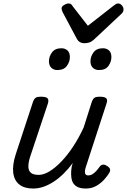

<svg xmlns="http://www.w3.org/2000/svg" viewBox="-20 -1074 734 1110"><path d="M172 16Q121 16 91.5 -7.5Q62 -31 56.5 -75.5Q51 -120 71 -182L170 -483Q177 -503 186.5 -509Q196 -515 215 -515Q247 -515 255 -505.5Q263 -496 257 -476L155 -170Q144 -137 144 -112.5Q144 -88 158 -75.5Q172 -63 204 -63Q233 -63 266.5 -83.5Q300 -104 335 -140.5Q370 -177 403 -227Q436 -277 464 -338L510 -483Q517 -503 526.5 -509Q536 -515 555 -515Q586 -515 594.5 -505.5Q603 -496 596 -476L477 -111Q472 -97 471 -85Q470 -73 474.5 -66.5Q479 -60 490 -60Q503 -60 514.5 -67Q526 -74 536.5 -85.5Q547 -97 556 -110Q563 -120 574 -122Q585 -124 600 -114Q615 -104 616.5 -94.5Q618 -85 612 -75Q602 -58 583 -36.5Q564 -15 537 0.5Q510 16 476 16Q442 16 423 4Q404 -8 397.5 -27Q391 -46 391 -68.5Q391 -91 395 -113L401 -132Q375 -97 347 -69.5Q319 -42 289.5 -23Q260 -4 230.5 6Q201 16 172 16ZM311 -669Q291 -669 277 -682Q263 -695 263 -720Q263 -747 280.5 -771Q298 -795 335 -795Q356 -795 370 -782.5Q384 -770 384 -744Q384 -717 366.5 -693Q349 -669 311 -669ZM552 -669Q531 -669 517 -682Q503 -695 503 -720Q503 -747 520.5 -771Q538 -795 575 -795Q596 -795 610 -782.5Q624 -770 624 -744Q624 -717 607 -693Q590 -669 552 -669ZM663 -1054Q675 -1054 684.5 -1043Q694 -1032 694 -1020Q694 -1010 690.5 -1004.5Q687 -999 683 -995L524 -846Q510 -833 496.5 -828.5Q483 -824 466 -824Q453 -824 442 -830.5Q431 -837 424 -850L343 -1002Q339 -1010 337.5 -1015.5Q336 -1021 336 -1025Q336 -1037 351 -1045.5Q366 -1054 375 -1054Q386 -1054 391.5 -1049Q397 -1044 401 -1037L488 -925L634 -1039Q641 -1044 647.5 -1049Q654 -1054 663 -1054Z"/></svg>

Font: Playwrite CU
Style: Regular
Weight: 400
Designer: Veronika Burian, José Scaglione
Foundry: TypeTogether
Version: Version 1.002